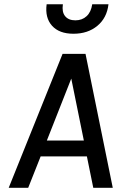

<svg xmlns="http://www.w3.org/2000/svg" viewBox="-20 -896 579 916"><path d="M21.5 0 278.5 -639H388L518 0H425L394.5 -150H174L114.5 0ZM203.5 -225.5H380L320 -521ZM330.5 -735Q262.5 -735 228.2 -773.2Q194 -811.5 202.5 -875.5H280Q274.5 -838.5 290.8 -818.8Q307 -799 339.5 -799Q372 -799 393.2 -818.8Q414.5 -838.5 420 -875.5H497.5Q490 -810.5 444.5 -772.8Q399 -735 330.5 -735Z"/></svg>

Font: Karla Medium
Style: Italic
Weight: 500
Italic angle: -8°
Designer: Jonathan Pinhorn
Version: Version 2.001